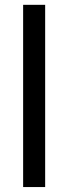

<svg xmlns="http://www.w3.org/2000/svg" viewBox="-20 -756 276 776"><path d="M162.5 -736.5V0H73.5V-736.5Z"/></svg>

Font: Lato 2
Style: Regular
Weight: 400
Designer: Lukasz Dziedzic with Adam Twardoch and Botio Nikoltchev
Foundry: tyPoland Lukasz Dziedzic
Version: Version 2.015; 2015-08-06; http://www.latofonts.com/